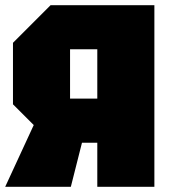

<svg xmlns="http://www.w3.org/2000/svg" viewBox="-20 -720 650 740"><path d="M355 -340V-530H250V-340ZM30 -555 175 -700H575V0H355V-170H296L253 0H0L110 -238L30 -318Z"/></svg>

Font: Tektur SemiCondensed Black
Style: Regular
Weight: 900
Width: 4
Designer: Adam Jagosz
Foundry: Adam Jagosz
Version: Version 1.005;gftools[0.9.30]